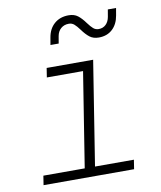

<svg xmlns="http://www.w3.org/2000/svg" viewBox="-86 -849 773 919"><g transform="rotate(-10 300.0 -390.0)"><path d="M491 0H51L58 -45H259L332 -505H156L163 -550H389L309 -45H498ZM355 -702Q341 -721 330 -730.5Q319 -740 304 -740Q281 -740 265.5 -726.5Q250 -713 246 -690L240 -655H200L206 -690Q213 -732 240.5 -756Q268 -780 310 -780Q337 -780 354.5 -766.5Q372 -753 390 -728Q404 -709 415 -699.5Q426 -690 441 -690Q462 -690 476 -703.5Q490 -717 494 -740L500 -775H540L534 -740Q527 -698 501 -674Q475 -650 435 -650Q408 -650 390.5 -663.5Q373 -677 355 -702Z"/></g></svg>

Font: JetBrains Mono Extra Light
Style: Italic
Weight: 200
Italic angle: -9°
Monospace: yes
Designer: Philipp Nurullin, Konstantin Bulenkov
Foundry: JetBrains
Version: 2.002